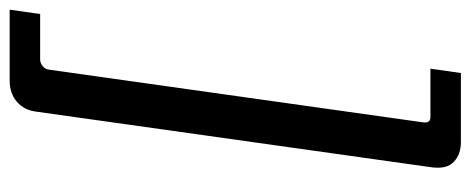

<svg xmlns="http://www.w3.org/2000/svg" viewBox="-308 -500 973 397"><g transform="rotate(-90 178.5 -301.5)"><path d="M357 -768 348 -705H254Q247 -705 240.5 -700Q234 -695 233 -687L124 87Q122 102 135 102H235L226 165H83Q58 165 42.5 150.5Q27 136 31 105L146 -712Q149 -738 166.5 -753Q184 -768 210 -768Z"/></g></svg>

Font: Exo 2 Medium
Style: Italic
Weight: 500
Italic angle: -8°
Designer: Natanael Gama
Foundry: Natanael Gama
Version: Version 2.010